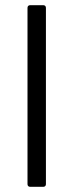

<svg xmlns="http://www.w3.org/2000/svg" viewBox="-20 -720 283 740"><path d="M96 0H147C153 0 157 -4 157 -10V-690C157 -696 153 -700 147 -700H96C90 -700 86 -696 86 -690V-10C86 -4 90 0 96 0Z"/></svg>

Font: Elastic
Style: elastic
Weight: 400
Designer: Jeremy Tribby
Foundry: Tribby Type
Version: Version 1.422;hotconv 1.0.109;makeotfexe 2.5.65596